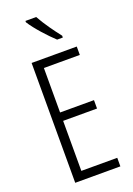

<svg xmlns="http://www.w3.org/2000/svg" viewBox="-176 -1011 744 1075"><g transform="rotate(-20 196.0 -473.5)"><path d="M188 -947H124V-939C153 -892 216 -824 255 -788H289V-799C256 -841 216 -896 188 -947ZM345 0V-51H131V-349H333V-399H131V-664H345V-714H76V0Z"/></g></svg>

Font: Noto Sans Myanmar UI ExtraCondensed Light
Style: Regular
Weight: 300
Width: 2
Designer: Monotype Design Team
Foundry: Monotype Imaging Inc.
Version: Version 2.103